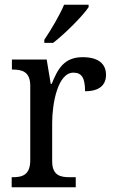

<svg xmlns="http://www.w3.org/2000/svg" viewBox="-20 -786 479 806"><path d="M166 -619V-606H203C254 -645 329 -721 352 -756V-766H249C230 -721 195 -662 166 -619ZM29 0H298V-42H273C233 -42 199 -50 199 -109V-270C199 -353 223 -481 288 -481C324 -481 337 -458 337 -403C400 -403 425 -431 425 -472C425 -518 393 -546 327 -546C248 -546 222 -495 197 -434H193L176 -536H30V-494H33C73 -494 107 -485 107 -426V-114C107 -51 74 -42 32 -42H29Z"/></svg>

Font: Noto Serif Sinhala SemiCondensed
Style: Regular
Weight: 400
Width: 4
Designer: Jelle Bosma - Monotype Design Team
Foundry: Monotype Imaging Inc.
Version: Version 2.007